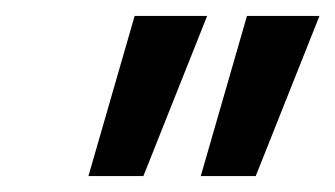

<svg xmlns="http://www.w3.org/2000/svg" viewBox="-20 -775 421 241"><path d="M232 -554 290 -755H381L301 -554ZM91 -554 149 -755H240L160 -554Z"/></svg>

Font: DM Sans 36pt Medium
Style: Italic
Weight: 500
Italic angle: -10°
Designer: Colophon Foundry, Jonny Pinhorn
Foundry: Colophon Foundry
Version: Version 4.004;gftools[0.9.30]